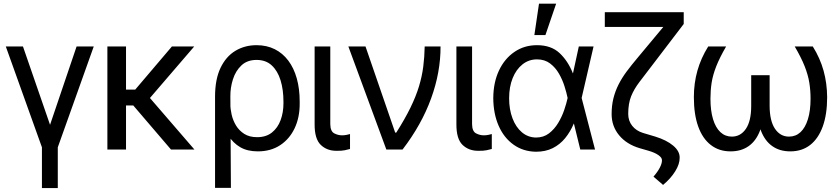

<svg xmlns="http://www.w3.org/2000/svg" viewBox="-20 -792 4431 1017"><path d="M10.7 -545.9H101.6L245.1 -130.9L385.7 -545.9H476.6L286.1 -11.7V204.1H202.1V-11.7Z M647.5 -545.9V0H548.8V-545.9ZM1008.8 -545.9 740.2 -233.4H614.3L598.6 -317.4H696.3L890.6 -545.9ZM885.7 0 682.6 -237.3 745.1 -306.6 1009.8 0Z M1119.1 203.1V-280.3Q1119.1 -371.6 1147.9 -432.1Q1176.8 -492.7 1226.6 -522.7Q1276.4 -552.7 1338.9 -552.7Q1392.6 -552.7 1435.1 -531.5Q1477.5 -510.3 1507.1 -470.9Q1536.6 -431.6 1552 -376.7Q1567.4 -321.8 1567.4 -253.9V-244.1Q1567.9 -170.4 1540.8 -113Q1513.7 -55.7 1463.9 -22.9Q1414.1 9.8 1345.7 9.8Q1290.5 9.8 1252.7 -12.2Q1214.8 -34.2 1189.2 -74.7Q1163.6 -115.2 1144.5 -170.9L1200.2 -240.2Q1200.2 -214.8 1207 -184.6Q1213.9 -154.3 1230.2 -127.2Q1246.6 -100.1 1273.9 -82.8Q1301.3 -65.4 1341.8 -65.4Q1389.6 -65.4 1420.4 -90.1Q1451.2 -114.7 1466.3 -155.5Q1481.4 -196.3 1481.4 -244.1V-253.9Q1481.4 -316.9 1466.1 -366.7Q1450.7 -416.5 1419.4 -445.6Q1388.2 -474.6 1338.9 -474.6Q1289.6 -474.6 1258.8 -445.6Q1228 -416.5 1213.9 -372.1Q1199.7 -327.6 1200.2 -281.2L1203.1 203.1Z M1646.5 -545.9H1729.5V-134.8Q1730 -96.7 1750 -85.9Q1770 -75.2 1792 -75.2Q1803.2 -75.2 1815.9 -77.6Q1828.6 -80.1 1834 -82V-2.9Q1823.2 0.5 1805.9 3.9Q1788.6 7.3 1762.7 6.8Q1712.4 7.3 1679.2 -24.4Q1646 -56.2 1646.5 -134.8Z M2026.4 0 1825.2 -545.9H1916L2073.2 -89.8H2079.1Q2125 -162.1 2154.1 -221.7Q2183.1 -281.2 2199.2 -334.2Q2215.3 -387.2 2221.9 -438.7Q2228.5 -490.2 2229.5 -545.9H2313.5Q2314 -409.2 2263.4 -270.3Q2212.9 -131.3 2112.3 0Z M2397.5 -545.9H2480.5V-134.8Q2481 -96.7 2501 -85.9Q2521 -75.2 2543 -75.2Q2554.2 -75.2 2566.9 -77.6Q2579.6 -80.1 2585 -82V-2.9Q2574.2 0.5 2556.9 3.9Q2539.6 7.3 2513.7 6.8Q2463.4 7.3 2430.2 -24.4Q2397 -56.2 2397.5 -134.8Z M2819.3 11.7Q2751 10.7 2700 -25.9Q2648.9 -62.5 2621.1 -126.2Q2593.3 -189.9 2592.8 -272.5Q2593.3 -355 2622.8 -418Q2652.3 -481 2704.6 -516.8Q2756.8 -552.7 2824.2 -552.7Q2899.4 -552.7 2944.1 -510.7Q2988.8 -468.8 3014.6 -403.3H3047.9L3060.5 -274.4L3131.8 0H3053.7L2986.3 -274.4Q2981 -300.3 2970.2 -334.7Q2959.5 -369.1 2940.9 -401.6Q2922.4 -434.1 2893.8 -455.8Q2865.2 -477.5 2824.2 -477.5Q2781.2 -477.5 2747.8 -451.2Q2714.4 -424.8 2695.6 -378.4Q2676.8 -332 2676.8 -271.5Q2676.8 -212.4 2694.6 -165.3Q2712.4 -118.2 2744.6 -91.1Q2776.9 -64 2819.3 -63.5Q2858.9 -63.5 2887.7 -85.4Q2916.5 -107.4 2936.5 -140.6Q2956.5 -173.8 2968.5 -209.2Q2980.5 -244.6 2986.3 -271.5L3045.9 -545.9H3124L3060.5 -271.5L3047.9 -137.7H3019.5Q3001 -93.8 2973.4 -60.1Q2945.8 -26.4 2907.7 -7.3Q2869.6 11.7 2819.3 11.7ZM2810.5 -606.4 2835 -772.5H2925.8L2869.1 -606.4Z M3558.6 -727.5H3601.6V-665L3435.5 -447.3Q3396 -395.5 3367.2 -357.9Q3338.4 -320.3 3323 -282Q3307.6 -243.7 3307.6 -188.5Q3307.6 -152.3 3328.6 -125.7Q3349.6 -99.1 3385.7 -87.9L3451.2 -68.4Q3511.2 -49.8 3545.9 -20.5Q3580.6 8.8 3580.1 43Q3580.6 76.7 3556.6 115.2Q3532.7 153.8 3492.2 187.5L3441.4 143.6Q3462.9 119.1 3474.9 96.2Q3486.8 73.2 3486.3 56.6Q3486.8 43 3467 29.3Q3447.3 15.6 3413.1 5.9L3369.1 -6.8Q3299.3 -27.3 3259.5 -75.4Q3219.7 -123.5 3219.7 -187.5Q3219.7 -232.9 3229.2 -271.2Q3238.8 -309.6 3256.6 -344.7Q3274.4 -379.9 3300.3 -414.6Q3326.2 -449.2 3358.4 -487.3ZM3183.6 -727.5H3572.3V-649.4H3183.6Z M3731.4 -545.9H3826.2Q3792 -486.8 3773.9 -440.9Q3755.9 -395 3749.5 -354.2Q3743.2 -313.5 3743.2 -269.5Q3743.2 -206.1 3756.8 -160.9Q3770.5 -115.7 3795.9 -92Q3821.3 -68.4 3856.4 -68.4Q3902.8 -68.4 3930.9 -109.6Q3959 -150.9 3959 -230.5V-393.6H4025.4V-230.5Q4025.9 -153.3 4005.4 -99.6Q3984.9 -45.9 3945.6 -18.1Q3906.2 9.8 3849.6 9.8Q3788.6 9.8 3744.9 -24.2Q3701.2 -58.1 3678.2 -122.3Q3655.3 -186.5 3655.3 -277.3Q3655.3 -351.1 3674.1 -417.7Q3692.9 -484.4 3731.4 -545.9ZM4189.5 -545.9H4285.2Q4323.7 -484.4 4342.3 -417.7Q4360.8 -351.1 4361.3 -277.3Q4361.3 -186.5 4338.1 -122.3Q4314.9 -58.1 4271.5 -24.2Q4228 9.8 4166 9.8Q4109.9 9.8 4070.6 -18.1Q4031.2 -45.9 4010.7 -99.6Q3990.2 -153.3 3990.2 -230.5V-393.6H4056.6V-230.5Q4057.1 -150.9 4085.2 -109.6Q4113.3 -68.4 4159.2 -68.4Q4194.8 -68.4 4220.2 -92Q4245.6 -115.7 4259.5 -160.9Q4273.4 -206.1 4273.4 -269.5Q4273.4 -313.5 4266.8 -354.2Q4260.3 -395 4242.2 -440.9Q4224.1 -486.8 4189.5 -545.9Z"/></svg>

Font: Inter Tight
Style: Regular
Weight: 400
Designer: Rasmus Andersson
Foundry: rsms
Version: Version 3.002